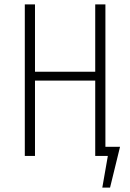

<svg xmlns="http://www.w3.org/2000/svg" viewBox="-20 -704 588 867"><path d="M456 -41H522L477 143H442L467 0H410V-340H138V0H92V-684H138V-380H410V-684H456Z"/></svg>

Font: Fira Sans Extra Condensed ExtraLight
Style: Regular
Weight: 275
Width: 1
Designer: Carrois Corporate & Edenspiekermann AG
Foundry: Carrois Corporate GbR & Edenspiekermann AG
Version: Version 4.203